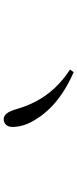

<svg xmlns="http://www.w3.org/2000/svg" viewBox="290 -878 419 1040"><g transform="rotate(90 500.0 -358.5)"><path d="M371.3 -547.6Q439 -517.7 486.3 -485.4Q533.6 -453.1 566.1 -419.9Q598.7 -386.8 620.1 -353.4Q647.2 -313.2 657.7 -279.4Q668.1 -245.5 668.1 -216.4Q668.1 -193.1 655.9 -180.8Q643.6 -168.5 627 -168.5Q608.3 -168.5 595.4 -184.5Q582.6 -200.4 571.6 -237.4Q554.8 -296.5 527.4 -347.4Q500.1 -398.2 458.7 -443.3Q417.3 -488.4 357.3 -527.8Z"/></g></svg>

Font: Source Han Serif JP VF
Style: Regular
Weight: 250
Designer: Ryoko NISHIZUKA 西塚涼子 (kana & ideographs); Frank Grießhammer (Latin, Greek & Cyrillic); Wenlong ZHANG 张文龙 (bopomofo); San
Foundry: Adobe
Version: Version 2.001;hotconv 1.1.0;makeotfexe 2.6.0